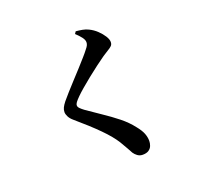

<svg xmlns="http://www.w3.org/2000/svg" viewBox="-148 -989 1296 1231"><g transform="rotate(-20 500.0 -373.5)"><path d="M623 72Q603 72 588 61Q573 50 564 36Q555 20 544.5 0.5Q534 -19 514 -52Q485 -99 426.5 -158Q368 -217 280 -292Q262 -307 253 -324.5Q244 -342 244 -356Q244 -372 251 -386.5Q258 -401 273 -420Q289 -439 314 -467.5Q339 -496 368 -527Q397 -558 425 -589Q453 -620 475.5 -645.5Q498 -671 509 -686Q521 -700 525.5 -710Q530 -720 530 -730Q530 -746 515.5 -765Q501 -784 479 -804L489 -819Q512 -817 533.5 -813Q555 -809 573 -800Q602 -786 625 -764Q648 -742 662.5 -719Q677 -696 677 -678Q677 -662 667.5 -652.5Q658 -643 641.5 -633.5Q625 -624 603 -609Q576 -590 542 -564.5Q508 -539 474.5 -512Q441 -485 413 -461Q385 -437 369 -421Q349 -401 341 -390Q333 -379 333 -369Q333 -359 343.5 -348.5Q354 -338 369 -327Q417 -293 468 -259Q519 -225 565.5 -188Q612 -151 645 -108Q672 -75 682 -49Q692 -23 692 3Q692 18 686 34.5Q680 51 664.5 61.5Q649 72 623 72Z"/></g></svg>

Font: Noto Serif SC ExtraLight
Style: Bold
Weight: 700
Version: Version 2.002-H1;hotconv 1.1.0;makeotfexe 2.6.0